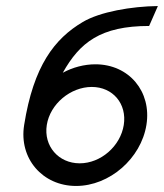

<svg xmlns="http://www.w3.org/2000/svg" viewBox="-20 -605 543 636"><path d="M60 -191C42 -80 121 11 232 11C343 11 447 -80 465 -191C483 -302 407 -392 296 -392C259 -392 221 -382 188 -364C244 -464 313 -519 474 -519L503 -585C416 -584 311 -566 254 -532C161 -477 91 -387 60 -191ZM135 -191C146 -261 214 -317 284 -317C354 -317 401 -261 390 -191C379 -121 314 -64 244 -64C174 -64 124 -121 135 -191Z"/></svg>

Font: Charger Sport
Style: Obl
Weight: 400
Designer: Jasper
Foundry: Cannot Into Space Fonts
Version: Version 1.1